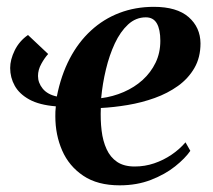

<svg xmlns="http://www.w3.org/2000/svg" viewBox="-20 -546 639 576"><path d="M124.5 -384Q113.5 -372 103.8 -354.2Q94 -336.5 94 -318Q94 -297.5 108.2 -280Q122.5 -262.5 150.5 -256.5Q163 -320 189 -369.8Q215 -419.5 252.8 -454.2Q290.5 -489 338.2 -507.2Q386 -525.5 441.5 -525.5Q510.5 -525.5 545.8 -494.8Q581 -464 581.5 -416Q581.5 -373.5 563.2 -342Q545 -310.5 514 -288.2Q483 -266 444 -252Q405 -238 363.2 -231Q321.5 -224 282.5 -222Q281 -186 284.8 -154.5Q288.5 -123 299.8 -98.5Q311 -74 331.5 -60.2Q352 -46.5 384 -46.5Q414.5 -46.5 442.5 -56Q470.5 -65.5 494.5 -81.8Q518.5 -98 536.5 -119L551 -93.5Q535.5 -71 505.5 -47Q475.5 -23 433.2 -6.5Q391 10 339 10Q272.5 10 229.8 -18.8Q187 -47.5 166.5 -94.5Q146 -141.5 146 -197Q146 -202.5 146.2 -211.2Q146.5 -220 147.5 -227Q98 -231 68 -247.5Q38 -264 24.2 -288.8Q10.5 -313.5 10.5 -342Q10.5 -367 24.2 -395Q38 -423 64 -441ZM417.5 -494Q387.5 -494 364.2 -472.5Q341 -451 324.5 -415.8Q308 -380.5 297.8 -337.8Q287.5 -295 283.5 -251.5Q319 -256 351.2 -270Q383.5 -284 408 -306.2Q432.5 -328.5 446.8 -358Q461 -387.5 461 -423.5Q461 -457.5 450.5 -475.8Q440 -494 417.5 -494Z"/></svg>

Font: Merriweather 120pt SemiBold
Style: Italic
Weight: 600
Italic angle: -7.8°
Version: Version 2.101